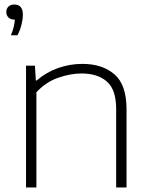

<svg xmlns="http://www.w3.org/2000/svg" viewBox="-20 -832 668 852"><path d="M95.5 0V-540.5H135L139 -475H143Q184.5 -511 237 -529.8Q289.5 -548.5 345.5 -548.5Q434 -548.5 487.8 -502.2Q541.5 -456 541.5 -347V0H495.5V-347.5Q495.5 -434.5 454.2 -470.2Q413 -506 341.5 -506Q293.5 -506 238.8 -487.2Q184 -468.5 141.5 -422.5V0ZM28.5 -675.5Q37 -696.5 41 -713.2Q45 -730 46 -745H44.5Q27.5 -745 17.8 -754.2Q8 -763.5 8 -779Q8 -793.5 17.5 -802.8Q27 -812 43 -812Q81.5 -812 81.5 -766.5Q81.5 -747.5 75.5 -723Q69.5 -698.5 57.5 -675.5Z"/></svg>

Font: Encode Sans Exp XLt
Style: Regular
Weight: 200
Width: 7
Designer: Multiple Designers
Foundry: Impallari Type
Version: Version 3.002; ttfautohint (v1.8.3) -l 8 -r 50 -G 200 -x 14 